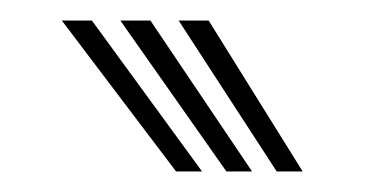

<svg xmlns="http://www.w3.org/2000/svg" viewBox="-20 -812 373 187"><path d="M151.5 -645 40.2 -792H69.5L176.8 -645ZM200.5 -645 97.2 -792H126.5L225.5 -645ZM249.5 -645 154 -792H183.2L274.8 -645Z"/></svg>

Font: Big Shoulders Inline Text ExtraBold
Style: Regular
Weight: 800
Designer: Patric King
Foundry: XO Type Co
Version: Version 1.000